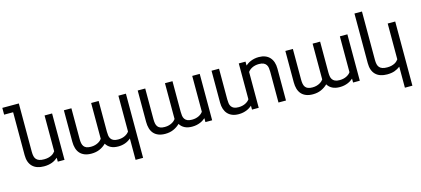

<svg xmlns="http://www.w3.org/2000/svg" viewBox="-103 -1295 4541 2073"><g transform="rotate(-15 2167.5 -258.5)"><path d="M393.6 0V-43.5Q378.4 -30.8 362.3 -20.8Q346.2 -10.7 327.4 -3.9Q308.6 2.9 286.6 6.8Q264.6 10.7 238.3 10.7Q155.3 10.7 110.6 -33.2Q65.9 -77.1 65.9 -160.2V-640.1H-34.7V-715.8H149.9V-175.3Q149.9 -147 154.8 -126Q159.7 -105 172.1 -90.8Q184.6 -76.7 205.6 -69.6Q226.6 -62.5 258.3 -62.5Q285.2 -62.5 305.9 -67.6Q326.7 -72.8 342 -80.8Q357.4 -88.9 367.7 -98.9Q377.9 -108.9 384.8 -118.2V-518.6H468.8V0Z M1293.9 198.7H1210V-40Q1180.7 -14.6 1145 -2Q1109.4 10.7 1068.4 10.7Q1019.5 10.7 985.8 -6.6Q952.1 -23.9 933.1 -56.2Q902.3 -25.4 861.3 -7.3Q820.3 10.7 768.6 10.7Q724.6 10.7 692.9 -2Q661.1 -14.6 640.6 -37.8Q620.1 -61 610.4 -94Q600.6 -127 600.6 -167.5V-518.6H684.6V-175.3Q684.6 -148.4 688.7 -127.4Q692.9 -106.4 703.6 -92Q714.4 -77.6 733.2 -70.1Q752 -62.5 781.7 -62.5Q808.1 -62.5 828.9 -68.4Q849.6 -74.2 864.7 -82.8Q879.9 -91.3 889.9 -100.8Q899.9 -110.4 905.3 -118.2V-518.6H989.3V-175.3Q989.3 -152.3 992.2 -132.1Q995.1 -111.8 1005.4 -96.2Q1015.6 -80.6 1034.9 -71.5Q1054.2 -62.5 1086.4 -62.5Q1108.9 -62.5 1128.2 -66.9Q1147.5 -71.3 1163.1 -79.1Q1178.7 -86.9 1190.7 -96.9Q1202.6 -106.9 1210 -118.2V-518.6H1293.9Z M2043.9 0V-43.5Q2032.7 -34.2 2018.3 -24.4Q2003.9 -14.6 1985.1 -6.8Q1966.3 1 1943.6 5.9Q1920.9 10.7 1893.6 10.7Q1845.2 10.7 1811.3 -6.6Q1777.3 -23.9 1758.3 -56.2Q1727.5 -25.9 1686.5 -7.6Q1645.5 10.7 1593.8 10.7Q1549.8 10.7 1518.1 -2Q1486.3 -14.6 1465.8 -37.8Q1445.3 -61 1435.5 -94Q1425.8 -127 1425.8 -167.5V-518.6H1509.8V-175.3Q1509.8 -148.4 1513.9 -127.4Q1518.1 -106.4 1528.8 -92Q1539.6 -77.6 1558.3 -70.1Q1577.1 -62.5 1606.9 -62.5Q1633.8 -62.5 1654.3 -68.4Q1674.8 -74.2 1689.9 -82.8Q1705.1 -91.3 1715.1 -100.8Q1725.1 -110.4 1730.5 -118.2V-518.6H1814.5V-175.3Q1814.5 -152.3 1817.4 -132.1Q1820.3 -111.8 1830.6 -96.2Q1840.8 -80.6 1860.1 -71.5Q1879.4 -62.5 1911.6 -62.5Q1934.1 -62.5 1953.4 -66.9Q1972.7 -71.3 1988.3 -79.1Q2003.9 -86.9 2015.9 -96.9Q2027.8 -106.9 2035.2 -118.2V-518.6H2119.1V0Z M2630.9 -518.6V-475.1Q2641.6 -484.4 2656.2 -494.1Q2670.9 -503.9 2689.7 -511.7Q2708.5 -519.5 2731.2 -524.4Q2753.9 -529.3 2781.2 -529.3Q2821.3 -529.3 2851.8 -517.1Q2882.3 -504.9 2902.8 -482.4Q2923.3 -460 2933.8 -428.2Q2944.3 -396.5 2944.3 -357.4V0H2860.4V-343.3Q2860.4 -365.7 2857.4 -386.2Q2854.5 -406.7 2844.2 -422.4Q2834 -438 2814.7 -447Q2795.4 -456.1 2763.2 -456.1Q2740.7 -456.1 2721.4 -451.7Q2702.1 -447.3 2686.5 -439.5Q2670.9 -431.6 2658.9 -421.6Q2647 -411.6 2639.6 -400.4V0H2564.5V-43.5Q2553.2 -34.2 2538.8 -24.4Q2524.4 -14.6 2505.6 -6.8Q2486.8 1 2464.1 5.9Q2441.4 10.7 2414.1 10.7Q2374 10.7 2343.5 -1.5Q2313 -13.7 2292.5 -36.1Q2272 -58.6 2261.5 -90.3Q2251 -122.1 2251 -161.1V-518.6H2335V-175.3Q2335 -152.3 2337.9 -132.1Q2340.8 -111.8 2351.1 -96.2Q2361.3 -80.6 2380.6 -71.5Q2399.9 -62.5 2432.1 -62.5Q2454.6 -62.5 2473.9 -66.9Q2493.2 -71.3 2508.8 -79.1Q2524.4 -86.9 2536.4 -96.9Q2548.3 -106.9 2555.7 -118.2V-518.6Z M3694.3 0V-43.5Q3683.1 -34.2 3668.7 -24.4Q3654.3 -14.6 3635.5 -6.8Q3616.7 1 3594 5.9Q3571.3 10.7 3543.9 10.7Q3495.6 10.7 3461.7 -6.6Q3427.7 -23.9 3408.7 -56.2Q3377.9 -25.9 3336.9 -7.6Q3295.9 10.7 3244.1 10.7Q3200.2 10.7 3168.5 -2Q3136.7 -14.6 3116.2 -37.8Q3095.7 -61 3085.9 -94Q3076.2 -127 3076.2 -167.5V-518.6H3160.2V-175.3Q3160.2 -148.4 3164.3 -127.4Q3168.5 -106.4 3179.2 -92Q3189.9 -77.6 3208.7 -70.1Q3227.5 -62.5 3257.3 -62.5Q3284.2 -62.5 3304.7 -68.4Q3325.2 -74.2 3340.3 -82.8Q3355.5 -91.3 3365.5 -100.8Q3375.5 -110.4 3380.9 -118.2V-518.6H3464.8V-175.3Q3464.8 -152.3 3467.8 -132.1Q3470.7 -111.8 3481 -96.2Q3491.2 -80.6 3510.5 -71.5Q3529.8 -62.5 3562 -62.5Q3584.5 -62.5 3603.8 -66.9Q3623 -71.3 3638.7 -79.1Q3654.3 -86.9 3666.3 -96.9Q3678.2 -106.9 3685.5 -118.2V-518.6H3769.5V0Z M4304.2 198.7H4220.2V-36.1Q4191.4 -14.2 4157 -1.7Q4122.6 10.7 4073.7 10.7Q3990.7 10.7 3946 -33.2Q3901.4 -77.1 3901.4 -160.2V-715.8H3985.4V-175.3Q3985.4 -147 3990.2 -126Q3995.1 -105 4007.6 -90.8Q4020 -76.7 4041 -69.6Q4062 -62.5 4093.8 -62.5Q4120.6 -62.5 4141.4 -67.6Q4162.1 -72.8 4177.5 -80.8Q4192.9 -88.9 4203.1 -98.9Q4213.4 -108.9 4220.2 -118.2V-518.6H4304.2Z"/></g></svg>

Font: Arian AMU
Style: Regular
Weight: 400
Designer: Ruben Hakobyan (Tarumian)
Foundry: Ruben Hakobyan (Tarumian)
Version: Version 4.003